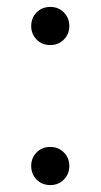

<svg xmlns="http://www.w3.org/2000/svg" viewBox="-20 -527 290 554"><path d="M125 -397Q101 -397 85.5 -413Q70 -429 70 -452Q70 -475 85.5 -491Q101 -507 125 -507Q149 -507 164.5 -491Q180 -475 180 -452Q180 -429 164.5 -413Q149 -397 125 -397ZM125 7Q101 7 85.5 -9Q70 -25 70 -48Q70 -71 85.5 -87Q101 -103 125 -103Q149 -103 164.5 -87Q180 -71 180 -48Q180 -25 164.5 -9Q149 7 125 7Z"/></svg>

Font: Retni Sans
Style: Regular
Weight: 400
Designer: Vitaly Kuzmin
Foundry: ParaType Ltd.
Version: Version 1.00;March 2, 2019;FontCreator 11.5.0.2425 64-bit; t